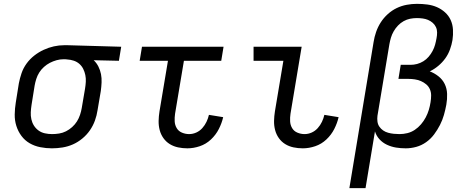

<svg xmlns="http://www.w3.org/2000/svg" viewBox="-20 -763 2440 998"><path d="M250 8Q219 8 189 2Q159 -4 134 -18.5Q109 -33 91.5 -56.5Q74 -80 65 -108.5Q56 -137 56.5 -168Q57 -199 62 -230L78 -330Q83 -356 92 -382.5Q101 -409 118 -432.5Q135 -456 158 -474Q181 -492 207 -504Q233 -516 260 -522Q287 -528 314 -528H331L610 -520L598 -447L467 -450Q482 -436 491.5 -417Q501 -398 505 -377.5Q509 -357 508 -334.5Q507 -312 504 -290L487 -190Q483 -163 473.5 -136.5Q464 -110 447.5 -86Q431 -62 408 -43Q385 -24 359 -12.5Q333 -1 305 3.5Q277 8 250 8ZM251 -66Q269 -66 287.5 -69Q306 -72 323 -80.5Q340 -89 355 -102.5Q370 -116 380 -132Q390 -148 396 -166Q402 -184 405 -202L422 -302Q425 -320 426 -338Q427 -356 423.5 -373Q420 -390 412.5 -405Q405 -420 392.5 -431Q380 -442 363.5 -447.5Q347 -453 329 -454L319 -455H310Q292 -455 274 -450Q256 -445 239.5 -436.5Q223 -428 208.5 -415Q194 -402 184 -386Q174 -370 168.5 -352.5Q163 -335 160 -318L144 -218Q141 -199 140 -180Q139 -161 143 -143Q147 -125 156.5 -110Q166 -95 180.5 -84.5Q195 -74 213.5 -70Q232 -66 251 -66Z M954 8Q929 8 905.5 3Q882 -2 862.5 -14Q843 -26 829.5 -45Q816 -64 810 -87Q804 -110 804.5 -134.5Q805 -159 809 -184L853 -447H706L718 -520H1142L1130 -447H936L890 -172Q887 -152 888 -132.5Q889 -113 898.5 -97Q908 -81 926 -73.5Q944 -66 963 -66Q982 -66 1000 -74Q1018 -82 1031.5 -97Q1045 -112 1053.5 -130Q1062 -148 1066 -166L1140 -154Q1133 -123 1117.5 -92.5Q1102 -62 1076.5 -38Q1051 -14 1018.5 -3Q986 8 954 8Z M1554 8Q1529 8 1505.5 3Q1482 -2 1462.5 -14Q1443 -26 1429.5 -45Q1416 -64 1410 -87Q1404 -110 1404.5 -134.5Q1405 -159 1409 -184L1453 -447H1298V-520H1548L1490 -172Q1487 -152 1488 -132.5Q1489 -113 1498.5 -97Q1508 -81 1526 -73.5Q1544 -66 1563 -66Q1582 -66 1600 -74Q1618 -82 1631.5 -97Q1645 -112 1653.5 -130Q1662 -148 1666 -166L1740 -154Q1733 -123 1717.5 -92.5Q1702 -62 1676.5 -38Q1651 -14 1618.5 -3Q1586 8 1554 8Z M1796 215 1922 -545Q1926 -571 1935 -597Q1944 -623 1959 -646.5Q1974 -670 1995.5 -689.5Q2017 -709 2042 -721Q2067 -733 2094 -738Q2121 -743 2147 -743Q2175 -743 2201.5 -739.5Q2228 -736 2251 -726Q2274 -716 2293 -699Q2312 -682 2322.5 -659Q2333 -636 2334.5 -609Q2336 -582 2332 -555Q2328 -531 2319 -506Q2310 -481 2294.5 -459.5Q2279 -438 2258 -420.5Q2237 -403 2214 -392Q2238 -383 2259 -366.5Q2280 -350 2291.5 -326.5Q2303 -303 2304 -275Q2305 -247 2300 -219Q2295 -192 2287.5 -165.5Q2280 -139 2267 -113.5Q2254 -88 2236.5 -64.5Q2219 -41 2195 -24Q2171 -7 2143.5 0.5Q2116 8 2089 8Q2063 8 2038.5 4Q2014 0 1991.5 -10.5Q1969 -21 1952.5 -39Q1936 -57 1929 -80L1880 215ZM2057 -66Q2077 -66 2097.5 -71Q2118 -76 2136 -88Q2154 -100 2168.5 -117Q2183 -134 2193 -153Q2203 -172 2209 -192Q2215 -212 2218 -232Q2221 -250 2221 -267Q2221 -284 2214.5 -299Q2208 -314 2195.5 -324.5Q2183 -335 2168 -341.5Q2153 -348 2136 -350.5Q2119 -353 2102 -353H2051L2063 -426H2114Q2131 -426 2148 -430.5Q2165 -435 2180.5 -444.5Q2196 -454 2208 -468Q2220 -482 2228.5 -498Q2237 -514 2241.5 -530.5Q2246 -547 2249 -564Q2252 -579 2252 -594Q2252 -609 2246 -622Q2240 -635 2229 -644.5Q2218 -654 2205 -659.5Q2192 -665 2177 -667Q2162 -669 2147 -669Q2129 -669 2111.5 -665.5Q2094 -662 2078 -653Q2062 -644 2049 -630.5Q2036 -617 2026.5 -600.5Q2017 -584 2012 -567Q2007 -550 2004 -533L1942 -161Q1940 -146 1942 -131Q1944 -116 1952 -104.5Q1960 -93 1971.5 -85Q1983 -77 1997.5 -73Q2012 -69 2027 -67.5Q2042 -66 2057 -66Z"/></svg>

Font: Iosevka Extended
Style: Italic
Weight: 400
Width: 7
Italic angle: -9°
Monospace: yes
Designer: Belleve Invis
Foundry: Belleve Invis
Version: Version 32.5.0; ttfautohint (v1.8.4)